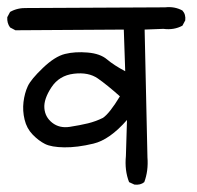

<svg xmlns="http://www.w3.org/2000/svg" viewBox="-25 -573 545 531"><path d="M346.7 -62.5 332 -69.3Q319.3 -101.6 323.2 -141.6L326.2 -241.2Q278.3 -186.5 233.4 -175.8Q188.5 -165 152.8 -165.5Q117.2 -166 99.6 -174.8Q82 -183.6 65.4 -200.7Q48.8 -217.8 43 -242.2Q37.1 -266.6 40 -291Q43 -315.4 51.8 -334.5Q60.5 -353.5 93.8 -385.3Q127 -417 154.8 -423.8Q182.6 -430.7 217.3 -427.7Q252 -424.8 271 -408.7Q290 -392.6 321.3 -376L317.4 -491.2L17.6 -489.3L2.9 -497.1Q-5.9 -508.8 -4.9 -525.4L2.9 -540Q23.4 -551.8 50.8 -550.8L431.6 -552.7Q458 -555.7 479.5 -543.9Q489.3 -533.2 487.3 -516.6L479.5 -502Q456.1 -489.3 426.8 -493.2L375 -491.2L382.8 -137.7Q385.7 -100.6 374 -69.3Q363.3 -60.5 346.7 -62.5ZM259.8 -247.1Q278.3 -259.8 306.6 -306.6Q271.5 -337.9 245.6 -356Q219.7 -374 179.2 -369.1Q138.7 -364.3 117.2 -331.5Q95.7 -298.8 97.7 -273.9Q99.6 -249 119.6 -233.4Q139.6 -217.8 168 -222.2Q196.3 -226.6 218.3 -231.9Q240.2 -237.3 259.8 -247.1Z"/></svg>

Font: JasonHandwriting2
Style: Regular
Weight: 400
Version: Version 1.05.10